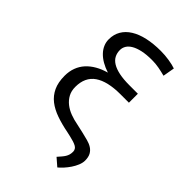

<svg xmlns="http://www.w3.org/2000/svg" viewBox="-263 -828 1126 1126"><g transform="rotate(45 300.0 -264.5)"><path d="M495.6 -628.9Q467.8 -636.2 440.2 -641.4Q412.6 -646.5 382.8 -646.5Q336.4 -646.5 303.5 -639.2Q270.5 -631.8 249.3 -619.4Q228 -606.9 218 -590.3Q208 -573.7 208 -554.7Q208 -529.8 218.3 -510Q228.5 -490.2 251.2 -476.3Q273.9 -462.4 309.3 -455.1Q344.7 -447.8 394.5 -447.8H463.9V-373.5H394.5Q286.6 -373.5 231.2 -335.4Q175.8 -297.4 175.8 -216.8Q175.8 -183.6 189.2 -158.7Q202.6 -133.8 225.3 -115.7Q248 -97.7 278.1 -86.4Q308.1 -75.2 340.8 -69.3L395 -57.1Q421.4 -50.8 444.6 -44.7Q467.8 -38.6 485.1 -27.6Q502.4 -16.6 512.5 1.5Q522.5 19.5 522.5 49.3Q522 68.4 513.4 88.9Q504.9 109.4 491.9 128.7Q479 147.9 463.9 164.6Q448.7 181.2 435.5 191.9L388.2 150.9Q399.9 137.7 408.7 127.4Q417.5 117.2 423.6 107.2Q429.7 97.2 432.9 86.2Q436 75.2 436 61Q435.5 39.6 416.5 29.1Q397.5 18.6 359.9 10.3L331.5 3.9Q275.9 -6.8 230.5 -22.7Q185.1 -38.6 152.8 -63.7Q120.6 -88.9 103 -126.5Q85.4 -164.1 85.4 -218.8Q85.4 -255.9 96.9 -286.6Q108.4 -317.4 130.1 -341.3Q151.9 -365.2 182.6 -382.8Q213.4 -400.4 252 -411.1Q220.2 -421.4 195.3 -435.8Q170.4 -450.2 153.1 -468.3Q135.7 -486.3 126.5 -507.6Q117.2 -528.8 117.2 -552.7Q117.2 -593.3 135.5 -624.5Q153.8 -655.8 188.2 -677.2Q222.7 -698.7 271.5 -709.7Q320.3 -720.7 381.8 -720.7Q416.5 -720.7 450.7 -715.3Q484.9 -710 508.3 -701.7Z"/></g></svg>

Font: Roboto Mono
Style: Regular
Weight: 400
Designer: Google
Version: Version 2.000985; 2015; ttfautohint (v1.3)